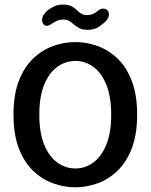

<svg xmlns="http://www.w3.org/2000/svg" viewBox="-20 -809 659 840"><path d="M310 10.5Q260.5 10.5 212.5 -6.8Q164.5 -24 125.2 -61.5Q86 -99 62.5 -159.8Q39 -220.5 39 -307.5Q39 -394.5 62.5 -455.2Q86 -516 125.2 -553.2Q164.5 -590.5 212.5 -607.8Q260.5 -625 310 -625Q358.5 -625 406.5 -607.8Q454.5 -590.5 493.8 -553.2Q533 -516 556.5 -455.2Q580 -394.5 580 -307.5Q580 -220.5 556.5 -159.8Q533 -99 493.8 -61.5Q454.5 -24 406.5 -6.8Q358.5 10.5 310 10.5ZM310 -72Q352.5 -72 388 -97.8Q423.5 -123.5 445 -175.8Q466.5 -228 466.5 -307.5Q466.5 -386.5 445 -438.8Q423.5 -491 388 -516.8Q352.5 -542.5 310 -542.5Q267 -542.5 231 -516.8Q195 -491 173.5 -438.8Q152 -386.5 152 -307.5Q152 -228 173.5 -175.8Q195 -123.5 231 -97.8Q267 -72 310 -72ZM364.5 -678.5Q340 -678.5 326.2 -686.2Q312.5 -694 300 -704.5Q290 -713.5 280.8 -718.5Q271.5 -723.5 257 -723.5Q242.5 -723.5 230.8 -718.5Q219 -713.5 209.5 -707Q194 -696 184.5 -696Q176 -696 170 -703.5Q164 -711 164 -721.5Q164 -742 186.5 -762Q199 -772.5 216.2 -780.8Q233.5 -789 254 -789Q278.5 -789 292.2 -782Q306 -775 317 -764Q326 -755 335.8 -749Q345.5 -743 361.5 -743Q376 -743 386.2 -747.8Q396.5 -752.5 405 -759.5Q411 -764.5 417.8 -768Q424.5 -771.5 432 -771.5Q441.5 -771.5 449 -765Q456.5 -758.5 456.5 -746Q456.5 -731 446.5 -720.5Q435.5 -707.5 414.5 -693Q393.5 -678.5 364.5 -678.5Z"/></svg>

Font: Sono Monospace Medium
Style: Regular
Weight: 500
Designer: Tyler Finck
Foundry: Tyler Finck
Version: Version 2.112